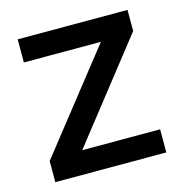

<svg xmlns="http://www.w3.org/2000/svg" viewBox="-81 -575 621 650"><g transform="rotate(-15 229.0 -250.0)"><path d="M35 -74 307 -419H37V-500H422V-426L151 -81H424V0H35Z"/></g></svg>

Font: AF Albert Sans Medium
Style: Regular
Weight: 500
Designer: Andreas Rasmussen
Foundry: a.Foundry
Version: Version 1.300;Glyphs 3.2 (3231)